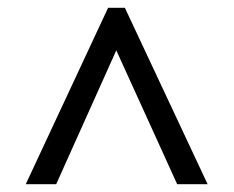

<svg xmlns="http://www.w3.org/2000/svg" viewBox="-20 -734 599 492"><path d="M46 -262 257 -714H300L512 -262H434L278 -605L124 -262Z"/></svg>

Font: Noto Serif Yezidi
Style: Bold
Weight: 700
Designer: Dalton Maag Ltd
Foundry: Dalton Maag Ltd
Version: Version 1.001; ttfautohint (v1.8.4.7-5d5b)